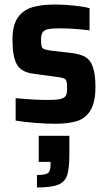

<svg xmlns="http://www.w3.org/2000/svg" viewBox="-20 -538 477 847"><path d="M49 -6V-105Q133 -97 192 -97Q230 -97 247.5 -101.5Q265 -106 270.5 -116Q276 -126 276 -148Q276 -171 273 -180Q270 -189 261 -192.5Q252 -196 229 -199L126 -213Q73 -220 54 -254.5Q35 -289 35 -364Q35 -426 58 -459.5Q81 -493 121 -505.5Q161 -518 223 -518Q262 -518 305.5 -513.5Q349 -509 375 -502V-404Q303 -413 244 -413Q210 -413 193 -409.5Q176 -406 168.5 -396Q161 -386 161 -364Q161 -343 163.5 -334Q166 -325 174.5 -321.5Q183 -318 203 -315L304 -303Q337 -298 357.5 -286Q378 -274 389.5 -243Q401 -212 401 -154Q401 -88 380 -52.5Q359 -17 321.5 -4.5Q284 8 224 8Q183 8 134 4Q85 0 49 -6ZM203 190V176H151V61H286V141Q286 205 276.5 234.5Q267 264 237.5 276.5Q208 289 143 289V234Q180 234 191.5 225.5Q203 217 203 190Z"/></svg>

Font: Saira Semi Condensed SemiBold
Style: Regular
Weight: 600
Width: 4
Designer: Hector Gatti with collaboration of the Omnibus-Type team
Foundry: Omnibus-Type
Version: Version 1.001; ttfautohint (v1.8)